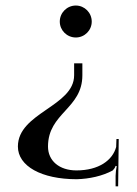

<svg xmlns="http://www.w3.org/2000/svg" viewBox="-20 -526 483 676"><path d="M398 -36.6H390L389 -8.6C376.5 38.1 328 74 249 74C189 74 149 40.3 149 -10.1C149 -128.5 270 -142.8 270 -261V-303H241V-261C241 -151.2 43 -129.3 43 -10.1C43 58.9 126.1 105 250 105C294 104 341.3 93.7 377 74C381.7 68.7 385 65 387 58L391 59C389 67 387 84 387 93V130H396ZM303 -450C303 -481.2 277.9 -506.5 247 -506.5C215.8 -506.5 190.5 -481.2 190.5 -450C190.5 -419.1 215.8 -394 247 -394C277.9 -394 303 -419.1 303 -450Z"/></svg>

Font: Prida01
Style: Bold
Weight: 700
Designer: gluk
Foundry: gluk
Version: Version 00.072